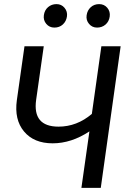

<svg xmlns="http://www.w3.org/2000/svg" viewBox="-20 -914 646 934"><path d="M62 -426.8 99.1 -689H192.9L155.8 -428.2Q137.7 -298.3 264.2 -297.9Q354 -297.9 426.8 -359.9L473.1 -689H566.9L470.2 0H376L415 -274.9Q327.1 -216.8 236.1 -216.8Q145 -216.8 96.9 -274.4Q48.8 -332 62 -426.8ZM493.2 -794.4Q476.1 -779.8 452.1 -779.8Q428.2 -779.8 413.1 -797.9Q397.9 -815.9 401.4 -839.8Q404.8 -863.8 421.4 -878.9Q438 -894 462.4 -894Q486.8 -894 502 -876Q517.1 -857.9 513.7 -833.5Q510.3 -809.1 493.2 -794.4ZM285.6 -794.9Q269 -779.8 244.6 -779.8Q220.2 -779.8 205.1 -797.9Q189.9 -815.9 193.4 -840.3Q196.8 -864.7 213.9 -879.4Q231 -894 254.9 -894Q278.8 -894 293.9 -876Q309.1 -857.9 305.7 -834Q302.2 -810.1 285.6 -794.9Z"/></svg>

Font: FiraSans-Italic
Style: Italic
Weight: 400
Italic angle: -8°
Designer: Carrois Corporate & Edenspiekermann AG
Foundry: Carrois Corporate GbR & Edenspiekermann AG
Version: Version 3.106;PS 003.106;hotconv 1.0.70;makeotf.lib2.5.58329